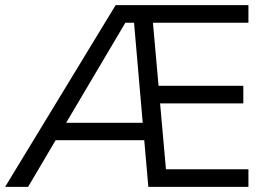

<svg xmlns="http://www.w3.org/2000/svg" viewBox="-22 -732 1043 752"><path d="M951 -643H577L599 -396H931V-327H605L628 -69H951V0H559L543 -183H196L88 0H-2L431 -712H951ZM537 -251 503 -643H469L237 -251Z"/></svg>

Font: PRinguin Sans
Style: Regular
Weight: 400
Designer: Vernon Adams
Foundry: Vernon Adams
Version: ""